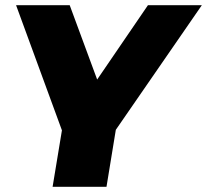

<svg xmlns="http://www.w3.org/2000/svg" viewBox="-20 -721 799 741"><path d="M759 -701H551L355 -414L249 -701H42L219 -218L183 0H391L427 -220Z"/></svg>

Font: Argentum Sans ExtraBold
Style: Italic
Weight: 800
Italic angle: -11.3°
Designer: Julieta Ulanovsky
Foundry: Julieta Ulanovsky
Version: Version 5.001;February 15, 2019;FontCreator 11.5.0.2425 64-b